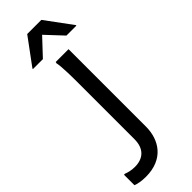

<svg xmlns="http://www.w3.org/2000/svg" viewBox="-405 -779 1038 1038"><g transform="rotate(-45 114.0 -260.0)"><path d="M-24 -604H52L142 -700L232 -604H308V-608L196 -760H88L-24 -608ZM96 -372V52C96 124 56 160 -8 160C-36 160 -56 154 -72 148H-80V228C-64 234 -40 240 -4 240C132 240 188 148 188 48V-544H90L88 -536C96 -500 96 -412 96 -372Z"/></g></svg>

Font: Kufam Arabic Latin Roman Normal
Style: Regular
Weight: 400
Designer: Wael Morcos & Artur Schmal
Version: Version 1.200;PS 001.200;hotconv 1.0.88;makeotf.lib2.5.64775